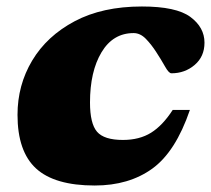

<svg xmlns="http://www.w3.org/2000/svg" viewBox="-20 -557 650 592"><path d="M392 -455Q328.5 -455 293 -395.8Q257.5 -336.5 257.5 -241Q257.5 -176 279.2 -150.8Q301 -125.5 359 -125.5Q410 -125.5 445.8 -147.8Q481.5 -170 512.5 -218H565.5Q521.5 -89 449.5 -37Q377.5 15 272 15Q148.5 15 91.2 -37.5Q34 -90 34 -203Q34 -294.5 79.2 -370.2Q124.5 -446 210.2 -491.5Q296 -537 417.5 -537Q523.5 -537 567 -504.8Q610.5 -472.5 610.5 -425.5Q610.5 -382.5 580.2 -356.8Q550 -331 508.5 -331Q500.5 -331 488.8 -352Q477 -373 462 -396Q447 -419.5 429.8 -437.2Q412.5 -455 392 -455Z"/></svg>

Font: Newsreader 6pt ExtraBold
Style: Italic
Weight: 800
Italic angle: -17°
Designer: Hugues Gentile
Foundry: Production Type
Version: Version 1.003; ttfautohint (v1.8.3)